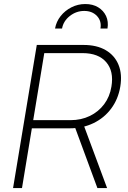

<svg xmlns="http://www.w3.org/2000/svg" viewBox="-20 -956 649 976"><path d="M46.4 0 167 -727.5H404.8Q472.2 -727.5 517.6 -700.9Q563 -674.3 582.5 -626.5Q602.1 -578.6 591.3 -514.6Q580.6 -451.7 545.2 -404.1Q509.8 -356.4 455.3 -330.1Q400.9 -303.7 334 -303.7H121.1L128.4 -345.2H338.4Q392.6 -345.2 436.5 -366.5Q480.5 -387.7 509.3 -426Q538.1 -464.4 546.4 -515.6Q559.6 -593.8 520 -639.9Q480.5 -686 399.4 -686H205.1L91.8 0ZM475.1 0 353.5 -329.6H401.9L524.4 0ZM413.6 -935.5Q451.7 -935.5 479 -918.9Q506.3 -902.3 519.3 -874.3Q532.2 -846.2 526.4 -811H490.7Q497.1 -849.1 472.9 -874.8Q448.7 -900.4 408.2 -900.4Q367.7 -900.4 335 -874.8Q302.2 -849.1 295.4 -811H259.8Q266.1 -846.2 288.3 -874.3Q310.5 -902.3 343.3 -918.9Q376 -935.5 413.6 -935.5Z"/></svg>

Font: Inter 24pt ExtraLight
Style: Italic
Weight: 250
Italic angle: -9.3988°
Version: Version 4.001;git-66647c0bb